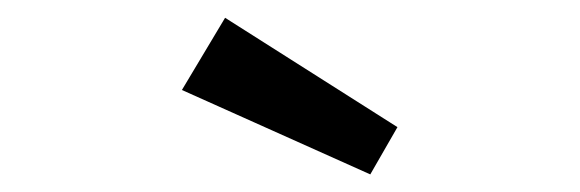

<svg xmlns="http://www.w3.org/2000/svg" viewBox="-20 -835 655 217"><path d="M429.2 -691.3 398.5 -637.9 185.6 -733.3 234.4 -814.9Z"/></svg>

Font: Fira Code Fixed Retina
Style: Regular
Weight: 450
Monospace: yes
Designer: Carrois Corporate, Edenspiekermann AG, Nikita Prokopov
Foundry: Carrois Corporate, Edenspiekermann AG, Nikita Prokopov
Version: Version 5.002